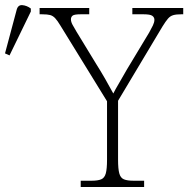

<svg xmlns="http://www.w3.org/2000/svg" viewBox="-30 -746 751 766"><path d="M292 0V-25H336Q360 -25 373.5 -30.5Q387 -36 392 -54Q397 -72 397 -108V-342L211 -644Q199 -664 190 -673.5Q181 -683 170 -686Q159 -689 138 -689H128V-714H326V-689H292Q266 -689 259.5 -683.5Q253 -678 253 -669Q253 -659 259.5 -647Q266 -635 275 -620L353 -492Q372 -462 389.5 -431.5Q407 -401 422 -373Q430 -389 444.5 -413.5Q459 -438 477 -470L565 -616Q574 -632 580 -644.5Q586 -657 586 -667Q586 -677 577.5 -683Q569 -689 543 -689H498V-714H701V-689H693Q673 -689 661 -685.5Q649 -682 640 -671.5Q631 -661 618 -640L441 -344V-109Q441 -72 446 -54Q451 -36 464.5 -30.5Q478 -25 502 -25H545V0ZM8 -525 -10 -533 36 -705Q41 -727 59 -725.5Q77 -724 93 -712V-700Z"/></svg>

Font: Noto Serif ExtraLight
Style: Regular
Weight: 200
Designer: Monotype Design Team
Foundry: Monotype Imaging Inc.
Version: Version 2.015; ttfautohint (v1.8.4.7-5d5b)